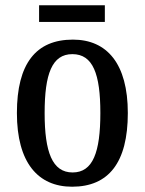

<svg xmlns="http://www.w3.org/2000/svg" viewBox="-20 -697 549 727"><path d="M128 -614H377V-677H128ZM253 10C391 10 464 -81 464 -269C464 -456 385 -547 256 -547C116 -547 44 -456 44 -269C44 -81 124 10 253 10ZM255 -44C178 -44 149 -121 149 -269C149 -417 177 -492 254 -492C332 -492 360 -417 360 -269C360 -121 332 -44 255 -44Z"/></svg>

Font: Noto Serif Sinhala Condensed Medium
Style: Regular
Weight: 500
Width: 3
Designer: Jelle Bosma - Monotype Design Team
Foundry: Monotype Imaging Inc.
Version: Version 2.007